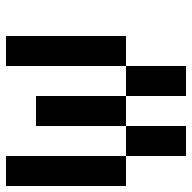

<svg xmlns="http://www.w3.org/2000/svg" viewBox="-20 -620 640 640"><g transform="rotate(-90 300.0 -300.0)"><path d="M0 -200V-600H100V-200ZM100 -200H200V0H100ZM200 -200V-500H300V-200ZM300 -200H400V0H300ZM400 -200V-600H500V-200Z"/></g></svg>

Font: Galmuri9 Regular
Style: Regular
Weight: 400
Designer: Lee Minseo (quiple)
Version: Version 2.399;hotconv 1.1.1;makeotfexe 2.6.0 DEVELOPMENT